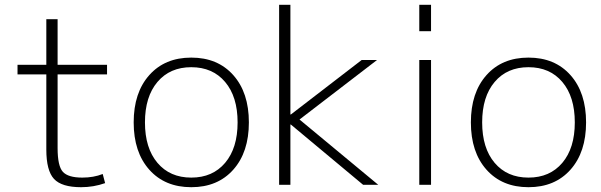

<svg xmlns="http://www.w3.org/2000/svg" viewBox="-20 -770 2505 800"><path d="M220 -690V-500H426V-460H220V-153Q220 -78 242 -54Q264 -30 323 -30Q370 -30 408 -45L418 -7Q370 10 318 10Q237 10 205 -24.5Q173 -59 173 -147V-460H53V-500H173V-690Z M918 -428.5Q866 -490 777 -490Q688 -490 636 -428.5Q584 -367 584 -260Q584 -153 636 -91.5Q688 -30 777 -30Q866 -30 918 -91.5Q970 -153 970 -260Q970 -367 918 -428.5ZM952 -63Q887 10 777 10Q667 10 602 -63Q537 -136 537 -260Q537 -384 602 -457Q667 -530 777 -530Q887 -530 952 -457Q1017 -384 1017 -260Q1017 -136 952 -63Z M1190 -750V-293H1192L1487 -520H1551L1228 -272L1556 0H1493L1192 -251H1190V0H1143V-750Z M1727 -640V-750H1776V-640ZM1727 0V-520H1776V0Z M2323 -428.5Q2271 -490 2182 -490Q2093 -490 2041 -428.5Q1989 -367 1989 -260Q1989 -153 2041 -91.5Q2093 -30 2182 -30Q2271 -30 2323 -91.5Q2375 -153 2375 -260Q2375 -367 2323 -428.5ZM2357 -63Q2292 10 2182 10Q2072 10 2007 -63Q1942 -136 1942 -260Q1942 -384 2007 -457Q2072 -530 2182 -530Q2292 -530 2357 -457Q2422 -384 2422 -260Q2422 -136 2357 -63Z"/></svg>

Font: M PLUS 1p Light
Style: Regular
Weight: 300
Version: Version 1.061